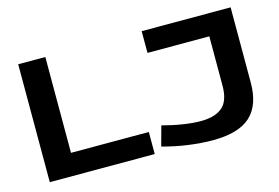

<svg xmlns="http://www.w3.org/2000/svg" viewBox="-92 -895 1598 1101"><g transform="rotate(-15 706.5 -345.0)"><path d="M83 0V-700H244V-131H706V0ZM753 -32 785 -149Q848 -132 907 -123Q966 -114 1011 -114Q1096 -114 1139.5 -151.5Q1183 -189 1183 -279V-571H816V-700H1344V-254Q1344 -119 1273 -54.5Q1202 10 1049 10Q982 10 905 -0.5Q828 -11 753 -32Z"/></g></svg>

Font: Georama Extended SemiBold
Style: Regular
Weight: 600
Width: 7
Designer: Jean-Baptiste Levee
Foundry: Production Type
Version: Version 1.000